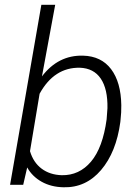

<svg xmlns="http://www.w3.org/2000/svg" viewBox="-20 -770 582 800"><path d="M481.4 -261.7Q464.4 -135.7 401.1 -61.5Q337.9 12.7 244.6 10.3Q192.9 9.3 153.6 -12.7Q114.3 -34.7 93.3 -72.3L76.7 0H22L152.3 -750H210L154.8 -451.7Q222.7 -541 326.2 -538.1Q401.9 -536.1 442.9 -481.9Q483.9 -427.7 485.4 -332Q485.8 -300.8 482.4 -272ZM424.3 -272.9 427.7 -319.3Q429.2 -398.9 399.9 -442.4Q370.6 -485.8 312.5 -487.8Q205.6 -489.7 145 -379.4L105 -140.1Q119.1 -92.8 153.6 -67.1Q188 -41.5 237.3 -40Q310.1 -38.6 359.1 -96.4Q408.2 -154.3 424.3 -272.9Z"/></svg>

Font: Roboto Light
Style: Italic
Weight: 300
Italic angle: -12°
Designer: Google
Version: Version 2.134; 2016; ttfautohint (v1.6)